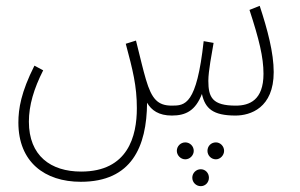

<svg xmlns="http://www.w3.org/2000/svg" viewBox="-20 -391 1029 658"><path d="M257 232C431 232 483 112 484 -39C499 -13 524 5 569 5C617 5 650 -12 672 -69C683 -19 710 5 787 5C838 5 918 -21 918 -144C918 -210 897 -289 870 -371L835 -357C868 -256 883 -195 883 -138C883 -48 835 -29 788 -29C708 -29 694 -57 694 -114C694 -148 706 -208 712 -244L678 -250C654 -31 614 -29 569 -29C521 -29 500 -51 480 -119C469 -157 465 -176 446 -252L411 -241C435 -151 449 -97 449 -20C449 75 419 197 258 197C154 197 79 143 79 26C79 -30 96 -87 128 -150L98 -166C52 -75 43 -18 43 29C43 164 133 232 257 232ZM720 97C703 97 691 110 691 126C691 141 703 155 720 155C735 155 748 141 748 126C748 110 735 97 720 97ZM615 97C599 97 586 110 586 126C586 141 599 155 615 155C631 155 644 141 644 126C644 110 631 97 615 97ZM668 189C652 189 639 202 639 218C639 234 652 247 668 247C684 247 696 234 696 218C696 202 684 189 668 189Z"/></svg>

Font: Noto Sans Arabic UI Cn XLt
Style: Regular
Weight: 200
Width: 3
Designer: Monotype Design Team, Nadine Chahine and Nizar Qandah
Foundry: Monotype Imaging Inc.
Version: Version 2.010